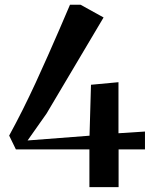

<svg xmlns="http://www.w3.org/2000/svg" viewBox="-20 -766 632 786"><path d="M346 0V-154.5H45L17.5 -211Q45.5 -262 72.8 -316.5Q100 -371 126 -427.2Q152 -483.5 176.5 -539Q201 -594.5 223.8 -647Q246.5 -699.5 266.5 -746.5H310L404 -694.5L170.5 -301L93 -191L346.5 -210.5L352.5 -419L465 -429.5V-220.5L573.5 -227.5V-154.5H465.5V0Z"/></svg>

Font: Merriweather 120pt SemiBold
Style: Regular
Weight: 600
Version: Version 2.100